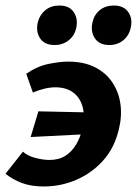

<svg xmlns="http://www.w3.org/2000/svg" viewBox="-33 -661 496 695"><path d="M125 14Q80 14 46.5 1.5Q13 -11 -13 -32L50 -112Q66 -97 94.5 -89.5Q123 -82 146 -82Q180 -82 203.5 -97Q227 -112 242 -137Q257 -162 264 -191Q275 -235 267 -270Q259 -305 233.5 -325Q208 -345 167 -345Q149 -345 128 -340Q107 -335 86 -326L62 -394Q103 -422 144.5 -430Q186 -438 213 -438Q270 -438 310 -418Q350 -398 373.5 -363Q397 -328 403 -284Q409 -240 397 -192Q381 -125 340 -79.5Q299 -34 243 -10Q187 14 125 14ZM78 -165 106 -258 338 -253 313 -177ZM165 -498Q128 -498 112 -522.5Q96 -547 104 -581Q111 -608 131.5 -624.5Q152 -641 182 -641Q218 -641 234 -617Q250 -593 243 -560Q237 -532 215.5 -515Q194 -498 165 -498ZM363 -498Q326 -498 310 -523Q294 -548 302 -581Q308 -608 328.5 -624.5Q349 -641 379 -641Q415 -641 431.5 -617Q448 -593 440 -560Q434 -532 413 -515Q392 -498 363 -498Z"/></svg>

Font: Ysabeau Infant ExtraBold
Style: Italic
Weight: 800
Italic angle: -12°
Designer: Christian Thalmann (Catharsis Fonts)
Version: Version 2.001;gftools[0.9.30]; featfreeze: ss01,ss02,lnum